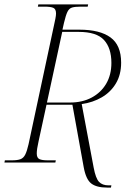

<svg xmlns="http://www.w3.org/2000/svg" viewBox="-37 -734 605 867"><path d="M446 113Q399 113 375 94.5Q351 76 341 21L290 -261H173L137 -95Q129 -60 129 -41Q129 -21 141 -15.5Q153 -10 178 -10H215L213 0H-17L-15 -10H17Q41 -10 55 -15Q69 -20 77 -36Q85 -52 92 -83L206 -616Q210 -634 213 -649Q216 -664 216 -673Q216 -693 204 -698.5Q192 -704 165 -704H134L136 -714H361L359 -704H327Q302 -704 288.5 -700Q275 -696 267.5 -680.5Q260 -665 252 -631L245 -600H322Q414 -600 462 -565Q510 -530 510 -451Q510 -397 486.5 -357.5Q463 -318 422.5 -294.5Q382 -271 332 -264L386 23Q395 71 410 87Q425 103 453 103H466L464 113ZM279 -271Q335 -271 377 -293.5Q419 -316 442.5 -356Q466 -396 466 -450Q466 -517 432.5 -553.5Q399 -590 318 -590H244L175 -271Z"/></svg>

Font: Noto Serif Display SemiCondensed ExtraLight
Style: Italic
Weight: 200
Width: 4
Italic angle: -12°
Designer: Monotype Design Team
Foundry: Monotype Imaging Inc.
Version: Version 2.009